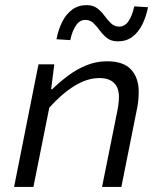

<svg xmlns="http://www.w3.org/2000/svg" viewBox="-20 -741 640 761"><path d="M35.8 0 132.5 -486.1H195.2L182.7 -387.1H186.7Q216 -415.8 250.2 -441.2Q284.3 -466.7 322.9 -482.4Q361.5 -498.1 404.8 -498.1Q469.4 -498.1 499.6 -465.3Q529.8 -432.5 529.8 -376.9Q529.8 -355.9 527.5 -336.6Q525.1 -317.3 520.5 -297.4L461 0H384.5L442.5 -288.7Q446.7 -308.4 449 -324.5Q451.4 -340.5 451.4 -357.1Q451.4 -393.3 431.7 -412.5Q412 -431.6 374.3 -431.6Q325.3 -431.6 275.3 -400.7Q225.3 -369.9 175.4 -314.4L112.4 0ZM447.1 -577.1Q421.2 -577.1 404.6 -590Q388.1 -602.9 376 -619.6Q364 -636.3 350.5 -649.2Q337.1 -662.1 318 -662.1Q295.9 -662.1 281 -640Q266 -617.8 258.5 -582L203.8 -585.5Q211.5 -624.8 226.9 -655.2Q242.2 -685.6 266.5 -703.1Q290.9 -720.7 323.5 -720.7Q349.4 -720.7 365.9 -707.8Q382.5 -694.9 394.5 -678.2Q406.6 -661.5 420 -648.6Q433.5 -635.6 452.5 -635.6Q475.3 -635.6 490.1 -658.1Q504.9 -680.6 512 -715.8L566.7 -712.3Q559 -674 543.7 -643.4Q528.4 -612.8 504.5 -595Q480.6 -577.1 447.1 -577.1Z"/></svg>

Font: SourceCodeVF
Style: Italic
Weight: 200
Italic angle: -11°
Monospace: yes
Designer: Paul D. Hunt, Teo Tuominen
Foundry: Adobe
Version: Version 1.026;hotconv 1.1.0;makeotfexe 2.6.0